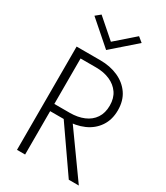

<svg xmlns="http://www.w3.org/2000/svg" viewBox="-226 -1031 976 1127"><g transform="rotate(30 261.5 -468.0)"><path d="M203 -334 435 0H503L264 -334ZM84 -700V0H139V-700ZM113 -651H244Q297 -651 338 -633Q379 -615 402.5 -581Q426 -547 426 -497Q426 -447 403 -412.5Q380 -378 338.5 -360.5Q297 -343 244 -343H113V-294H244Q312 -294 365.5 -317.5Q419 -341 450 -387Q481 -433 481 -497Q481 -562 450 -607Q419 -652 365.5 -676Q312 -700 244 -700H113ZM244 -825 117 -936 84 -909 244 -769 404 -909 371 -936Z"/></g></svg>

Font: Jost Light
Style: Regular
Weight: 300
Version: Version 3.710